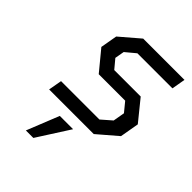

<svg xmlns="http://www.w3.org/2000/svg" viewBox="-215 -636 980 980"><g transform="rotate(45 275.5 -145.5)"><path d="M82 0 95 -73H372L427 -121L438 -184L397 -234H206L117 -342L133 -433L238 -523H536L523 -449H270L216 -404L207 -353L247 -305H438L528 -194L510 -91L404 0ZM146 232 216 57H312L200 232Z"/></g></svg>

Font: Tomorrow
Style: Italic
Weight: 400
Italic angle: -10°
Designer: Tony de Marco, Monica Rizzolli
Foundry: Just in Type
Version: Version 2.002